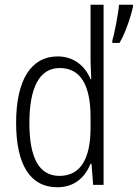

<svg xmlns="http://www.w3.org/2000/svg" viewBox="-20 -780 581 810"><path d="M222 10C297 10 340 -35 362 -89H366L373 0H417V-760H362V-527C362 -503 364 -475 365 -446H362C340 -499 294 -542 223 -542C112 -542 48 -444 48 -262C48 -84 108 10 222 10ZM541 -751V-760H482C480 -726 462 -634 454 -610V-599H484C507 -635 532 -710 541 -751ZM231 -38C143 -38 104 -117 104 -261C104 -412 147 -493 232 -493C321 -493 362 -419 362 -286V-240C362 -111 320 -38 231 -38Z"/></svg>

Font: Noto Sans Devanagari Condensed Light
Style: Regular
Weight: 300
Width: 3
Designer: Jelle Bosma - Monotype Design Team
Foundry: Monotype Imaging Inc.
Version: Version 2.004